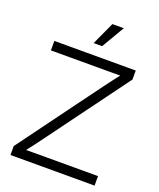

<svg xmlns="http://www.w3.org/2000/svg" viewBox="-168 -1042 946 1143"><g transform="rotate(20 305.0 -470.0)"><path d="M39.1 0V-56.6L417 -570.3Q439.5 -600.6 462.9 -631.3Q486.3 -662.1 510.3 -691.9L517.6 -668Q477.1 -667.5 436.3 -667.5Q395.5 -667.5 354.5 -667.5H52.2V-727.5H567.9V-670.4L194.3 -163.1Q170.9 -130.9 146.7 -99.1Q122.6 -67.4 97.2 -35.2L89.4 -59.6Q129.4 -60.1 169.7 -60.1Q210 -60.1 250 -60.1H571.8V0ZM276.4 -795.4 342.8 -939.9H415L330.1 -795.4Z"/></g></svg>

Font: Inter 28pt Light
Style: Regular
Weight: 300
Designer: Rasmus Andersson
Foundry: rsms
Version: Version 4.001;git-66647c0bb